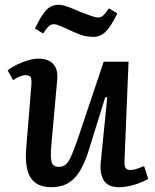

<svg xmlns="http://www.w3.org/2000/svg" viewBox="-20 -768 646 802"><path d="M12 -474Q28 -487 50.5 -498Q73 -509 97 -516Q121 -523 140 -523Q182 -523 202.5 -500.5Q223 -478 219 -435L194 -157Q190 -109 196 -90Q202 -71 225 -71Q242 -71 253.5 -80Q265 -89 276 -113Q287 -137 303 -182L413 -510H517L500 -96Q499 -75 504.5 -66.5Q510 -58 525 -58Q537 -58 552 -63Q567 -68 582 -74L599 -21Q588 -14 572.5 -7.5Q557 -1 540 4Q523 9 507 11.5Q491 14 478 14Q431 14 413.5 -14.5Q396 -43 401 -92L428 -361L420 -363L350 -138Q335 -89 314.5 -55Q294 -21 265 -3.5Q236 14 195 14Q133 14 107.5 -26.5Q82 -67 90 -156L111 -412Q113 -438 107.5 -446Q102 -454 88 -454Q77 -454 62.5 -448.5Q48 -443 35 -433ZM370 -614Q348 -614 327.5 -619.5Q307 -625 280 -638Q248 -653 230.5 -660Q213 -667 207 -667Q194 -667 185.5 -660Q177 -653 160 -628L126 -649Q145 -688 159.5 -709Q174 -730 189.5 -739Q205 -748 225 -748Q238 -748 255.5 -742.5Q273 -737 314 -719Q342 -708 361 -701.5Q380 -695 389 -695Q401 -695 410 -702.5Q419 -710 435 -733L470 -712Q452 -675 436.5 -653.5Q421 -632 405 -623Q389 -614 370 -614Z"/></svg>

Font: Literata Medium
Style: Italic
Weight: 500
Italic angle: -2°
Designer: Latin by Veronika Burian and Jose Scaglione. Greek by Irene Vlachou. Cyrillic by Vera Evstafieva
Foundry: TypeTogether
Version: Version 3.103;gftools[0.9.29]